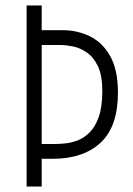

<svg xmlns="http://www.w3.org/2000/svg" viewBox="-20 -680 484 700"><path d="M77 0V-660H132V-570H208Q262 -570 308 -547.5Q354 -525 382 -475Q410 -425 410 -342Q410 -219 347 -160Q284 -101 171 -101H132V0ZM199 -516H132V-155H179Q194 -155 216 -157Q238 -159 261.5 -167.5Q285 -176 306 -196.5Q327 -217 340 -253.5Q353 -290 353 -348Q353 -405 337 -438.5Q321 -472 296 -489Q271 -506 245 -511Q219 -516 199 -516Z"/></svg>

Font: Bricolage Grotesque 10pt Condensed ExtraLight
Style: Regular
Weight: 200
Width: 3
Designer: Mathieu Triay
Foundry: Atelier Triay
Version: Version 1.000; ttfautohint (v1.8.4.7-5d5b);gftools[0.9.32]